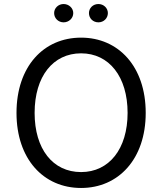

<svg xmlns="http://www.w3.org/2000/svg" viewBox="-20 -924 805 954"><path d="M383 10C568 10 704 -133 704 -363C704 -594 568 -737 383 -737C196 -737 62 -593 62 -363C62 -134 196 10 383 10ZM152 -363C152 -545 244 -659 383 -659C522 -659 614 -543 614 -363C614 -184 522 -69 383 -69C242 -69 152 -184 152 -363ZM249 -859C249 -833 270 -813 296 -813C322 -813 344 -833 344 -859C344 -884 322 -904 296 -904C270 -904 249 -884 249 -859ZM422 -859C422 -833 442 -813 469 -813C495 -813 516 -833 516 -859C516 -884 495 -904 469 -904C442 -904 422 -884 422 -859Z"/></svg>

Font: Wafeq
Style: Regular
Weight: 400
Designer: Rasmus Andersson & Azza Alameddine
Foundry: Google & TypeTogether
Version: Version 3.000;FEAKit 1.0